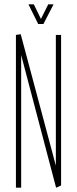

<svg xmlns="http://www.w3.org/2000/svg" viewBox="-20 -860 353 880"><path d="M260 -11 236 -46V-700H260ZM53 0V-699L77 -655V0ZM237 0 53 -699V-700L74 -703H75L260 -11V-10L238 0ZM155 -750 111 -839V-840H135L179 -750ZM156 -750 201 -840H225V-839L179 -750Z"/></svg>

Font: Foldit Thin
Style: Regular
Weight: 100
Designer: Sophia Tai
Foundry: Sophia Tai
Version: Version 1.003